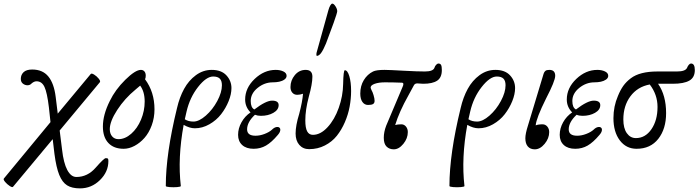

<svg xmlns="http://www.w3.org/2000/svg" viewBox="-72 -811 3859 1061"><path d="M0 221.2Q-3.9 226.1 -18.3 216.8Q-32.7 207.5 -43.7 194.3Q-54.7 181.2 -50.8 175.8L207 -136.2L198.2 -217.8Q188.5 -299.3 173.8 -330.6Q159.2 -361.8 129.9 -361.8Q117.2 -361.8 104 -351.1Q94.2 -339.8 80.1 -339.8Q65.9 -339.8 54.4 -348.9Q43 -357.9 43 -375Q43 -397.5 58.3 -412.1Q73.7 -426.8 106 -426.8Q163.6 -426.8 195.1 -388.4Q226.6 -350.1 235.8 -274.9L247.1 -183.1L429.2 -401.9Q433.6 -407.7 448 -398.9Q462.4 -390.1 473.4 -376.5Q484.4 -362.8 480 -356.9L257.8 -89.8L271 16.1Q279.3 89.8 299.8 128.4Q320.3 167 350.1 167Q412.1 167 457 115.2Q502.9 63 512.2 63Q522 63 524.4 65.7Q526.9 68.4 526.9 79.1Q526.9 138.7 480.2 184.3Q433.6 230 370.1 230Q325.2 230 298.6 213.1Q272 196.3 255.4 155.5Q238.8 114.7 229 40L219.2 -42Z M611.3 11.2Q557.1 11.2 526.9 -20.8Q496.6 -52.7 496.6 -111.8Q496.6 -176.8 534.7 -252.9Q564.9 -315.4 620.4 -370.1Q675.8 -424.8 706.5 -424.8Q718.8 -424.8 726.1 -416.3Q733.4 -407.7 733.4 -393.1Q733.4 -380.9 729.5 -373Q781.7 -302.7 781.7 -207Q781.7 -160.2 766.4 -118.4Q751 -76.7 726.3 -48.8Q701.7 -21 671.4 -4.9Q641.1 11.2 611.3 11.2ZM534.7 -97.2Q534.7 -72.3 547.9 -57.1Q561 -42 582.5 -42Q619.1 -42 653.1 -71.8Q687 -101.6 707.3 -149.9Q727.5 -198.2 727.5 -250Q727.5 -304.2 702.6 -337.9Q680.2 -318.8 676.8 -315.9Q617.2 -267.1 575.9 -203.6Q534.7 -140.1 534.7 -97.2Z M844.2 216.8Q844.2 39.1 906.2 -213.9Q919.9 -273.4 945.3 -319.8Q970.7 -366.2 1010.5 -395.5Q1050.3 -424.8 1098.1 -424.8Q1151.4 -424.8 1179.2 -394.5Q1207 -364.3 1207 -324.2Q1207 -290.5 1191.4 -252Q1175.8 -213.4 1149.9 -179.9Q1124 -146.5 1085.2 -124.3Q1046.4 -102.1 1004.9 -102.1Q975.6 -102.1 942.9 -121.1Q909.2 61.5 927.2 216.8Q927.7 221.2 907 222.9Q886.2 224.6 865.2 222.9Q844.2 221.2 844.2 216.8ZM959 -194.8Q955.6 -182.1 949.2 -151.9Q968.8 -139.2 997.1 -139.2Q1027.8 -139.2 1065.4 -172.1Q1103 -205.1 1128.7 -252.9Q1154.3 -300.8 1154.3 -339.8Q1154.3 -364.7 1142.6 -376.5Q1130.9 -388.2 1106 -388.2Q1067.9 -388.2 1022.5 -330.3Q977.1 -272.5 959 -194.8Z M1329.6 11.2Q1289.1 11.2 1266.4 -9.5Q1243.7 -30.3 1243.7 -65.9Q1243.7 -101.6 1262.5 -135.3Q1281.2 -168.9 1312.5 -189.9Q1282.7 -219.7 1282.7 -261.2Q1282.7 -324.7 1335.2 -374.8Q1387.7 -424.8 1451.7 -424.8Q1475.6 -424.8 1493.7 -416.3Q1511.7 -407.7 1511.7 -392.1Q1511.7 -379.9 1499.5 -371.3Q1487.3 -362.8 1470.7 -359.4Q1454.1 -356 1435.5 -356Q1389.6 -356 1351.6 -325.2Q1313.5 -294.4 1313.5 -252.9Q1313.5 -216.3 1333.5 -206.1Q1397.5 -254.9 1431.6 -254.9Q1467.8 -254.9 1467.8 -230Q1467.8 -204.1 1438.7 -187.5Q1409.7 -170.9 1369.6 -170.9Q1351.6 -170.9 1336.9 -176.8Q1293.5 -136.2 1293.5 -96.2Q1293.5 -61 1339.8 -61Q1364.3 -61 1389.9 -70.8Q1415.5 -80.6 1430.7 -94.2Q1441.9 -105.5 1453.4 -108.4Q1464.8 -111.3 1471.7 -106Q1478.5 -100.6 1476.6 -89.4Q1474.6 -78.1 1462.9 -64.9Q1428.7 -24.4 1397.9 -6.6Q1367.2 11.2 1329.6 11.2Z M1678.2 -502Q1676.3 -505.4 1676.3 -511.2Q1676.3 -517.1 1677.2 -519L1742.2 -752.9Q1747.1 -771 1753.2 -781Q1759.3 -791 1764.2 -791Q1772.5 -791 1782 -776.1Q1791.5 -761.2 1791.5 -749Q1791.5 -740.2 1771.5 -684.1L1729.5 -570.8Q1714.8 -535.2 1702.6 -518.6Q1690.4 -502 1678.2 -502ZM1636.2 13.2Q1602.5 13.2 1582 -10.3Q1561.5 -33.7 1561.5 -73.2Q1561.5 -117.7 1581.5 -182.1Q1599.1 -249 1602.5 -293Q1585.9 -287.1 1570.3 -287.1Q1553.7 -287.1 1543.5 -298.8Q1533.2 -310.5 1533.2 -330.1Q1533.2 -366.7 1557.1 -395.8Q1581.1 -424.8 1617.2 -424.8Q1654.3 -424.8 1654.3 -387.2Q1654.3 -347.2 1634.3 -275.9Q1615.2 -203.6 1615.2 -146Q1615.2 -104 1625.5 -85Q1635.7 -65.9 1657.2 -65.9Q1699.2 -65.9 1738 -107.9Q1776.9 -149.9 1800 -215.1Q1823.2 -280.3 1824.2 -347.2Q1825.7 -422.9 1833.5 -422.9Q1848.6 -422.9 1858.4 -389.9Q1868.2 -356.9 1868.2 -308.1Q1868.2 -265.6 1860.1 -221.9Q1852.1 -178.2 1833.7 -135.7Q1815.4 -93.3 1789.1 -60.3Q1762.7 -27.3 1723.1 -7.1Q1683.6 13.2 1636.2 13.2Z M2104 14.2Q2079.6 14.2 2064.2 -1Q2048.8 -16.1 2048.8 -49.8Q2048.8 -81.5 2062 -116.2L2152.8 -331.1Q2162.6 -352.5 2149.9 -354Q2100.1 -356 2055.7 -356Q2021 -356 1998.5 -347.9Q1976.1 -339.8 1976.1 -327.1Q1976.1 -324.2 1981 -313Q1986.8 -303.7 1992.4 -284.9Q1998 -266.1 1998 -253.9Q1998 -241.2 1989.5 -236.1Q1981 -231 1961.9 -231Q1942.4 -231 1930.7 -247.6Q1918.9 -264.2 1918.9 -293.9Q1918.9 -336.4 1938.5 -368.4Q1958 -400.4 1989.7 -416Q2007.8 -424.8 2052.7 -424.8Q2077.6 -424.8 2164.1 -419.9Q2234.9 -416 2275.9 -416Q2320.8 -416 2328.6 -436Q2331.5 -446.3 2338.4 -453.1Q2345.2 -460 2350.1 -460Q2361.3 -460 2365.5 -451.9Q2369.6 -443.8 2369.6 -423.8Q2369.6 -382.3 2343.8 -365.2Q2317.9 -348.1 2267.1 -348.1Q2260.3 -348.1 2250 -349.1Q2239.7 -350.1 2233.9 -350.1Q2220.2 -350.1 2214.8 -338.9L2185.1 -284.2Q2133.8 -192.9 2111.8 -120.1Q2125 -124 2146 -124Q2161.1 -124 2171.4 -111.6Q2181.6 -99.1 2181.6 -81.1Q2181.6 -46.4 2157 -16.1Q2132.3 14.2 2104 14.2Z M2411.6 216.8Q2411.6 39.1 2473.6 -213.9Q2487.3 -273.4 2512.7 -319.8Q2538.1 -366.2 2577.9 -395.5Q2617.7 -424.8 2665.5 -424.8Q2718.8 -424.8 2746.6 -394.5Q2774.4 -364.3 2774.4 -324.2Q2774.4 -290.5 2758.8 -252Q2743.2 -213.4 2717.3 -179.9Q2691.4 -146.5 2652.6 -124.3Q2613.8 -102.1 2572.3 -102.1Q2543 -102.1 2510.3 -121.1Q2476.6 61.5 2494.6 216.8Q2495.1 221.2 2474.4 222.9Q2453.6 224.6 2432.6 222.9Q2411.6 221.2 2411.6 216.8ZM2526.4 -194.8Q2522.9 -182.1 2516.6 -151.9Q2536.1 -139.2 2564.5 -139.2Q2595.2 -139.2 2632.8 -172.1Q2670.4 -205.1 2696 -252.9Q2721.7 -300.8 2721.7 -339.8Q2721.7 -364.7 2710 -376.5Q2698.2 -388.2 2673.3 -388.2Q2635.3 -388.2 2589.8 -330.3Q2544.4 -272.5 2526.4 -194.8Z M2883.3 14.2Q2858.4 14.2 2844.7 -1.7Q2831.1 -17.6 2831.1 -46.9Q2831.1 -71.8 2845.2 -116.2L2932.1 -403.8Q2935.5 -414.6 2942.4 -419.7Q2949.2 -424.8 2963.9 -424.8Q2996.1 -424.8 2996.1 -392.1Q2996.1 -363.8 2945.3 -266.1Q2891.6 -158.2 2888.2 -118.2Q2901.4 -124 2926.3 -124Q2941.9 -124 2952.4 -111.6Q2962.9 -99.1 2962.9 -81.1Q2962.9 -46.4 2937.7 -16.1Q2912.6 14.2 2883.3 14.2Z M3106.9 11.2Q3066.4 11.2 3043.7 -9.5Q3021 -30.3 3021 -65.9Q3021 -101.6 3039.8 -135.3Q3058.6 -168.9 3089.8 -189.9Q3060.1 -219.7 3060.1 -261.2Q3060.1 -324.7 3112.5 -374.8Q3165 -424.8 3229 -424.8Q3252.9 -424.8 3271 -416.3Q3289.1 -407.7 3289.1 -392.1Q3289.1 -379.9 3276.9 -371.3Q3264.6 -362.8 3248 -359.4Q3231.4 -356 3212.9 -356Q3167 -356 3128.9 -325.2Q3090.8 -294.4 3090.8 -252.9Q3090.8 -216.3 3110.8 -206.1Q3174.8 -254.9 3209 -254.9Q3245.1 -254.9 3245.1 -230Q3245.1 -204.1 3216.1 -187.5Q3187 -170.9 3147 -170.9Q3128.9 -170.9 3114.3 -176.8Q3070.8 -136.2 3070.8 -96.2Q3070.8 -61 3117.2 -61Q3141.6 -61 3167.2 -70.8Q3192.9 -80.6 3208 -94.2Q3219.2 -105.5 3230.7 -108.4Q3242.2 -111.3 3249 -106Q3255.9 -100.6 3253.9 -89.4Q3252 -78.1 3240.2 -64.9Q3206.1 -24.4 3175.3 -6.6Q3144.5 11.2 3106.9 11.2Z M3445.8 11.2Q3388.2 11.2 3353 -35.4Q3317.9 -82 3317.9 -158.2Q3317.9 -223.1 3342.8 -280.8Q3356 -313.5 3372.3 -336.4Q3388.7 -359.4 3413.8 -378.4Q3439 -397.5 3475.6 -406.7Q3512.2 -416 3560.5 -416H3668.5Q3715.3 -416 3724.6 -436Q3728.5 -446.3 3734.6 -453.1Q3740.7 -460 3746.6 -460Q3767.6 -460 3767.6 -423.8Q3767.6 -382.8 3737.3 -365.5Q3707 -348.1 3645.5 -348.1H3564.5Q3608.9 -284.2 3608.9 -186Q3608.9 -98.6 3565.7 -43.7Q3522.5 11.2 3445.8 11.2ZM3372.6 -150.9Q3372.6 -102.5 3391.8 -75.2Q3411.1 -47.9 3441.9 -47.9Q3494.1 -47.9 3527.8 -96.9Q3561.5 -146 3561.5 -220.2Q3561.5 -288.1 3518.6 -344.2Q3450.7 -331.5 3411.6 -278.8Q3372.6 -226.1 3372.6 -150.9Z"/></svg>

Font: Junicode SmCond Light
Style: Italic
Weight: 300
Width: 4
Italic angle: -11°
Designer: Peter S. Baker
Version: Version 2.206